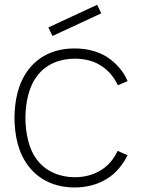

<svg xmlns="http://www.w3.org/2000/svg" viewBox="-20 -785 601 820"><path d="M204.2 -631.2 186.5 -667.7 394.8 -764.6 412.5 -728.1ZM525 -438.5C508.3 -480.2 474 -517.7 435.4 -542.7C395.8 -566.7 349 -578.1 299 -578.1C218.8 -578.1 150 -550 102.1 -488.5C55.2 -427.1 42.7 -352.1 41.7 -281.2C42.7 -211.5 55.2 -135.4 102.1 -75C149 -13.5 219.8 15.6 299 15.6C350 15.6 397.9 3.1 437.5 -21.9C475 -44.8 504.2 -81.2 525 -121.9L482.3 -140.6C465.6 -105.2 441.7 -76 409.4 -57.3C377.1 -37.5 338.5 -28.1 299 -28.1C235.4 -28.1 175 -53.1 138.5 -102.1C101 -151 89.6 -216.7 88.5 -281.2C89.6 -345.8 101 -411.5 138.5 -460.4C175 -510.4 235.4 -534.4 299 -534.4C338.5 -534.4 377.1 -526 408.3 -506.3C439.6 -488.5 468.8 -454.2 483.3 -420.8Z"/></svg>

Font: Manrope Thin
Style: Regular
Weight: 100
Width: 4
Designer: Michael Sharanda
Foundry: Michael Sharanda
Version: Version 2.000;PS 002.000;hotconv 1.0.88;makeotf.lib2.5.64775